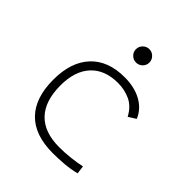

<svg xmlns="http://www.w3.org/2000/svg" viewBox="-200 -848 986 986"><g transform="rotate(45 293.0 -354.5)"><path d="M342.8 9.8Q212.4 9.8 145.3 -58.6Q78.1 -127 78.1 -259.8Q78.1 -386.7 143.3 -457Q208.5 -527.3 329.1 -527.3Q400.4 -527.3 451.4 -499.3Q502.4 -471.2 523.9 -419.9L483.4 -394Q457 -443.4 415.8 -462.9Q374.5 -482.4 325.2 -482.4Q230.5 -482.4 177.7 -425.8Q125 -369.1 125 -264.6Q125 -151.4 180.7 -93.3Q236.3 -35.2 344.7 -35.2Q384.8 -35.2 424.1 -39.6Q463.4 -43.9 501 -51.8L506.8 -7.3Q466.8 2.9 425 6.3Q383.3 9.8 342.8 9.8ZM316.4 -621.6Q296.4 -621.6 282 -635.7Q267.6 -649.9 267.6 -669.9Q267.6 -689.9 282 -704.3Q296.4 -718.8 316.4 -718.8Q336.4 -718.8 350.8 -704.3Q365.2 -689.9 365.2 -669.9Q365.2 -649.9 350.8 -635.7Q336.4 -621.6 316.4 -621.6Z"/></g></svg>

Font: Cascadia Mono ExtraLight
Style: Regular
Weight: 200
Monospace: yes
Designer: Aaron Bell
Foundry: Saja Typeworks
Version: Version 2404.023; ttfautohint (v1.8.4)